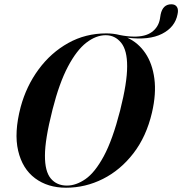

<svg xmlns="http://www.w3.org/2000/svg" viewBox="-20 -867 851 897"><path d="M476.5 -711Q509.5 -711 539 -703.5Q573.5 -696.5 604 -696Q659 -695 689.5 -717.5Q720 -740 727 -778L730.5 -799.5Q740.5 -847 780.5 -847Q798.5 -847 806.5 -834.8Q814.5 -822.5 809.5 -800.5Q798 -740 737 -709Q676 -678 574.5 -691Q626 -667.5 659 -618.8Q692 -570 701.2 -499.5Q710.5 -429 690 -341Q664 -229.5 603.5 -151Q543 -72.5 461 -31.2Q379 10 288.5 10Q203 10 143.8 -34.2Q84.5 -78.5 64.8 -162.8Q45 -247 76.5 -367Q103 -465 160.5 -543Q218 -621 298.8 -666Q379.5 -711 476.5 -711ZM292.5 0Q335.5 0 379.5 -30.5Q423.5 -61 464.8 -137.2Q506 -213.5 541 -350Q558 -417.5 566 -468.2Q574 -519 574 -556Q574.5 -632 546 -667.2Q517.5 -702.5 474 -702.5Q428.5 -702.5 383.2 -667.5Q338 -632.5 297.5 -556Q257 -479.5 225.5 -355.5Q207 -282.5 198.5 -230Q190 -177.5 190 -140.5Q189.5 -66.5 217.2 -33.2Q245 0 292.5 0Z"/></svg>

Font: Fraunces 144pt SemiBold
Style: Italic
Weight: 600
Italic angle: -16°
Version: Version 1.000;[0bf87f6ff]